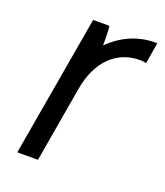

<svg xmlns="http://www.w3.org/2000/svg" viewBox="-104 -592 569 664"><g transform="rotate(20 181.0 -260.0)"><path d="M36 0H112L160 -279C178 -384 240 -445 326 -445C334 -445 342 -444 349 -442L362 -520H354C289 -520 233 -493 188 -449C189 -474 188 -501 186 -520H126Z"/></g></svg>

Font: Fixel Text 20240404
Style: Italic
Weight: 400
Width: 4
Italic angle: -10°
Designer: AlfaBravo + MacPaw
Foundry: Kyrylo Tkachov, Marchela Mozhyna, Serhii Makarenko, Maria Weinstein, Zakhar Kryvoshyya
Version: Version 1.211;Glyphs 3.2 (3225)